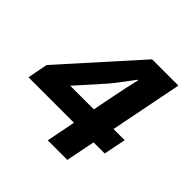

<svg xmlns="http://www.w3.org/2000/svg" viewBox="-165 -782 930 930"><g transform="rotate(45 300.0 -317.5)"><path d="M287 0 360 -372Q367 -409 375.5 -447.5Q384 -486 391 -515H387Q366 -488 344.5 -458.5Q323 -429 300 -402L177 -264H550L527 -150H5L25 -254L367 -635H547L421 0Z"/></g></svg>

Font: Source Code Pro ExtraBold
Style: Italic
Weight: 800
Italic angle: -11°
Monospace: yes
Designer: Paul D. Hunt, Teo Tuominen
Foundry: Adobe Systems Incorporated
Version: Version 1.016;hotconv 1.0.116;makeotfexe 2.5.65601